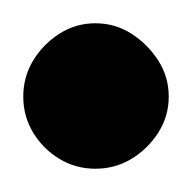

<svg xmlns="http://www.w3.org/2000/svg" viewBox="-32 -663 165 165"><path d="M-12 -580Q-12 -563 -3.5 -549Q5 -535 19 -526.5Q33 -518 50 -518Q67 -518 81 -526.5Q95 -535 104 -549Q113 -563 113 -580Q113 -597 104 -611Q95 -625 81 -634Q67 -643 50 -643Q33 -643 19 -634Q5 -625 -3.5 -611Q-12 -597 -12 -580Z"/></svg>

Font: Linefont Medium
Style: Regular
Weight: 500
Monospace: yes
Version: Version 3.002;gftools[0.9.33]